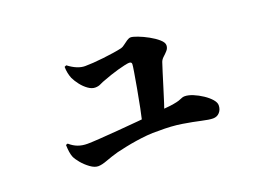

<svg xmlns="http://www.w3.org/2000/svg" viewBox="-79 -690 1158 853"><g transform="rotate(-20 500.0 -263.5)"><path d="M506 -119Q514 -153 523 -197.5Q532 -242 539.5 -284.5Q547 -327 552 -357Q557 -387 557 -394Q557 -404 545 -404Q538 -404 522.5 -400.5Q507 -397 489 -392Q471 -387 453.5 -381Q436 -375 423 -370Q405 -364 393.5 -358Q382 -352 367 -352Q351 -352 334 -364Q317 -376 303 -394Q289 -412 281 -429Q276 -441 273 -455.5Q270 -470 270 -485L279 -489Q300 -473 319.5 -465Q339 -457 357 -457Q373 -457 396 -458.5Q419 -460 444.5 -463Q470 -466 493.5 -469.5Q517 -473 534 -477Q542 -479 551.5 -486.5Q561 -494 571.5 -501Q582 -508 590 -508Q600 -508 622.5 -499.5Q645 -491 669.5 -477.5Q694 -464 711 -449Q728 -434 728 -421Q728 -407 718.5 -396.5Q709 -386 699 -377Q689 -368 685 -357Q680 -342 671 -313.5Q662 -285 651.5 -250.5Q641 -216 630 -182Q619 -148 609 -120ZM260 -19Q243 -19 223 -33.5Q203 -48 187.5 -66.5Q172 -85 166 -99Q158 -119 157 -157L166 -160Q184 -144 204 -136.5Q224 -129 249 -129Q266 -129 304.5 -131.5Q343 -134 392.5 -138Q442 -142 493 -146.5Q544 -151 586.5 -155.5Q629 -160 652 -162Q689 -167 702.5 -173.5Q716 -180 726 -180Q743 -180 765 -171Q787 -162 808 -148Q829 -134 842 -119Q855 -104 855 -91Q855 -71 843 -57.5Q831 -44 812 -44Q794 -44 759 -52Q724 -60 675 -68Q626 -76 565 -75Q537 -76 510 -73.5Q483 -71 457 -67Q431 -63 407 -58Q383 -53 362 -48Q330 -39 303.5 -29Q277 -19 260 -19Z"/></g></svg>

Font: Noto Serif JP ExtraLight ExtraBold
Style: Regular
Weight: 800
Version: Version 2.003-H1;hotconv 1.1.1;makeotfexe 2.6.0